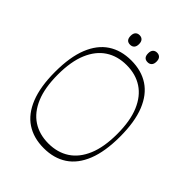

<svg xmlns="http://www.w3.org/2000/svg" viewBox="-241 -986 1133 1133"><g transform="rotate(45 325.0 -420.0)"><path d="M325 16Q240 16 179.5 -24Q119 -64 86.5 -145.5Q54 -227 54 -350Q54 -474 86.5 -555Q119 -636 179.5 -676Q240 -716 325 -716Q410 -716 470.5 -676Q531 -636 563.5 -555Q596 -474 596 -350Q596 -227 563.5 -145.5Q531 -64 470.5 -24Q410 16 325 16ZM325 -23Q401 -23 456.5 -59.5Q512 -96 542.5 -168.5Q573 -241 573 -350Q573 -459 542.5 -531.5Q512 -604 456.5 -640.5Q401 -677 325 -677Q249 -677 193.5 -640.5Q138 -604 107.5 -531.5Q77 -459 77 -350Q77 -241 107.5 -168.5Q138 -96 193.5 -59.5Q249 -23 325 -23ZM254 -776Q219 -776 219 -816Q219 -836 228.5 -846Q238 -856 254 -856Q270 -856 279.5 -846Q289 -836 289 -816Q289 -796 279.5 -786Q270 -776 254 -776ZM400 -776Q365 -776 365 -816Q365 -836 374.5 -846Q384 -856 400 -856Q416 -856 425.5 -846Q435 -836 435 -816Q435 -796 425.5 -786Q416 -776 400 -776Z"/></g></svg>

Font: Ojuju ExtraLight
Style: Regular
Weight: 200
Designer: Chisaokwu Joboson, Mirko Velimirovic
Foundry: Udi Foundry
Version: Version 1.000